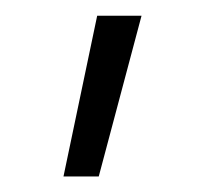

<svg xmlns="http://www.w3.org/2000/svg" viewBox="-20 -108 267 245"><path d="M106 117.2H61L104 -87.9H160.6Z"/></svg>

Font: Kumbh Sans Light
Style: Regular
Weight: 300
Version: Version 1.004